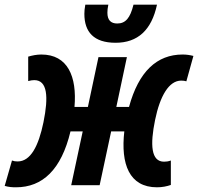

<svg xmlns="http://www.w3.org/2000/svg" viewBox="-49 -788 843 817"><path d="M443 -606C537 -606 596 -660 619 -768H519C505 -711 485 -688 450 -688C423 -688 408 -702 408 -734C408 -744 409 -754 412 -768H314C311 -752 310 -740 310 -729C310 -652 350 -606 443 -606ZM19 9C132 9 212 -66 251 -229H303L254 0H375L424 -229H480C464 -90 501 9 619 9C641 9 661 5 678 -1V-105C667 -101 658 -100 649 -100C594 -100 589 -171 611 -278C632 -380 670 -445 722 -445C731 -445 738 -444 744 -442L774 -550C758 -554 744 -556 728 -556C619 -556 541 -484 500 -333H446L491 -545H370L325 -333H268C279 -463 239 -556 127 -556C107 -556 88 -552 71 -547V-443C81 -446 90 -447 97 -447C153 -447 158 -376 136 -268C115 -166 81 -101 26 -101C17 -101 10 -102 2 -105L-29 3C-12 8 3 9 19 9Z"/></svg>

Font: Noto Sans ExtraCondensed
Style: Bold Italic
Weight: 700
Width: 2
Italic angle: -12°
Designer: Monotype Design Team
Foundry: Monotype Imaging Inc.
Version: Version 2.013